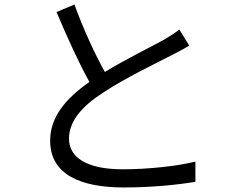

<svg xmlns="http://www.w3.org/2000/svg" viewBox="-20 -798 1040 846"><path d="M308 -778 229 -745C275 -636 328 -519 374 -437C267 -362 201 -281 201 -178C201 -28 337 28 525 28C650 28 765 16 841 3V-86C763 -66 630 -52 521 -52C363 -52 284 -104 284 -187C284 -263 340 -329 433 -389C531 -454 669 -520 737 -555C766 -570 791 -583 814 -597L770 -668C749 -651 728 -638 699 -621C644 -591 536 -538 442 -481C398 -560 348 -668 308 -778Z"/></svg>

Font: DAIFUKU Sans JP
Style: Regular
Weight: 400
Designer: Original font ‘Source Han Sans JP’ : Ryoko NISHIZUKA  (kana, bopomofo & ideographs); Paul D. Hunt (Latin, Greek & Cyrill
Foundry: Daifuku
Version: Version 1.001